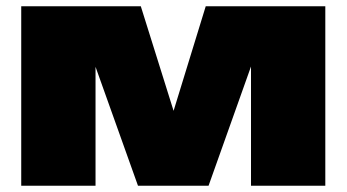

<svg xmlns="http://www.w3.org/2000/svg" viewBox="-20 -595 1110 615"><path d="M48 0V-575H431L536 -240L639 -575H1022V0H784V-382L648 0H422L286 -381V0Z"/></svg>

Font: Bounded
Style: Regular
Weight: 900
Designer: Vlad Churkin
Version: Version 1.0